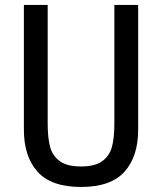

<svg xmlns="http://www.w3.org/2000/svg" viewBox="-20 -750 660 782"><path d="M445.8 -247.8V-730H542.7V-221.2Q542.7 -112.8 487.2 -50.7Q431.7 11.5 310 11.5Q188.3 11.5 132.8 -50.7Q77.3 -112.8 77.3 -221.2V-730H174.2V-247.8Q174.2 -188.2 184.1 -151.7Q194 -115.2 223.6 -93.6Q253.2 -72 310 -72Q366.8 -72 396.4 -93.6Q426 -115.2 435.9 -151.7Q445.8 -188.2 445.8 -247.8Z"/></svg>

Font: Monaspace Neon Var ExtraLight
Style: Regular
Weight: 200
Designer: Riley Cran and the Lettermatic Team
Version: Version 1.200 (Monaspace Neon Var)